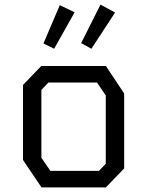

<svg xmlns="http://www.w3.org/2000/svg" viewBox="-20 -815 640 835"><path d="M159.5 -528 80 -445.5V-119.5L160.5 0H440.5L520 -82.5V-408.5L440.5 -528ZM160 -129V-424L190.5 -456H402L440 -399.5V-103L410.5 -72H199ZM169 -626 215.5 -603 304.5 -761.5 240 -792.5ZM333 -627.5 377.5 -603 480.5 -760.5 417 -795Z"/></svg>

Font: Kode
Style: Regular
Weight: 400
Monospace: yes
Designer: Isa Ozler
Foundry: Kadena LLC
Version: Version 1.000;gftools[0.9.28]